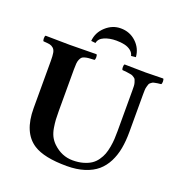

<svg xmlns="http://www.w3.org/2000/svg" viewBox="-148 -958 1027 1094"><g transform="rotate(20 366.0 -411.5)"><path d="M227.1 -522V-269Q227.1 -238.3 228.3 -217.8Q229.5 -197.3 233.9 -169.9Q238.3 -142.6 249 -120.6Q260.3 -98.6 277.8 -82Q330.1 -32.2 397 -32.2Q432.1 -32.2 460.2 -40.3Q488.3 -48.3 507.3 -61Q526.4 -73.7 540.3 -93.5Q554.2 -113.3 561.8 -133.3Q569.3 -153.3 574 -179.7Q578.6 -206.1 579.8 -227.8Q581.1 -249.5 581.1 -276.9V-522Q581.1 -538.1 580.6 -549.6Q580.1 -561 577.1 -570.3L571.8 -585.4Q569.8 -591.3 562.7 -595.9Q555.7 -600.6 551.3 -603Q546.9 -605.5 534.4 -607.4Q522 -609.4 514.6 -610.4Q507.3 -611.3 488.8 -612.8Q484.4 -617.2 484.4 -629.9Q484.4 -642.6 488.8 -647Q588.4 -645 616.2 -645Q625.5 -645 723.1 -647Q727.5 -642.6 727.5 -629.9Q727.5 -617.2 723.1 -612.8L702.1 -610.4Q696.3 -609.4 685.8 -607.4Q675.3 -605.5 671.9 -603L662.1 -595.7Q656.2 -591.3 654.5 -585.4Q652.8 -579.6 649.9 -570.3Q647 -561 646.5 -549.3Q646 -537.6 646 -522V-294.9Q646 -239.7 637.7 -194.6Q629.4 -149.4 609.9 -110.8Q590.3 -72.3 559.8 -46.1Q529.3 -20 482.7 -5.1Q436 9.8 376 9.8Q238.8 9.8 173.8 -32.2Q86.9 -88.4 86.9 -235.8V-522Q86.9 -553.7 83.7 -571Q80.6 -588.4 70.3 -597.4Q60.1 -606.4 47.9 -608.9Q35.6 -611.3 9.8 -612.8Q5.4 -617.2 5.4 -629.9Q5.4 -642.6 9.8 -647Q109.4 -645 155.8 -645Q221.2 -645 318.8 -647Q323.2 -642.6 323.2 -629.9Q323.2 -617.2 318.8 -612.8Q296.9 -611.8 284.9 -610.8Q272.9 -609.9 261 -606.4Q249 -603 243.9 -597.7Q238.8 -592.3 234.1 -581.8Q229.5 -571.3 228.3 -557.4Q227.1 -543.5 227.1 -522ZM264.2 -708Q268.6 -760.3 308.6 -796.6Q348.6 -833 398.9 -833Q453.6 -833 492.4 -796.9Q531.2 -760.7 535.2 -708L506.8 -705.1Q502.9 -723.6 487.1 -736.1Q471.2 -748.5 449 -753.7Q426.8 -758.8 398.9 -758.8Q357.9 -758.8 326.9 -745.6Q295.9 -732.4 291 -705.1Z"/></g></svg>

Font: Linux Libertine G
Style: Bold
Weight: 700
Designer: Philipp H. Poll
Foundry: Philipp H. Poll
Version: Version 5.0.3